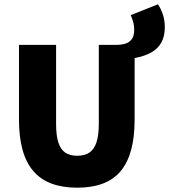

<svg xmlns="http://www.w3.org/2000/svg" viewBox="-20 -858 784 890"><path d="M604 -589 522 -650Q539 -650 557.5 -654.5Q576 -659 589 -674Q602 -689 602 -720Q602 -741 596.5 -759Q591 -777 586 -788L712 -838Q724 -822 734 -793.5Q744 -765 744 -732Q744 -690 728 -661Q712 -632 680.5 -614.5Q649 -597 604 -589ZM338 12Q270 12 219 -7Q168 -26 134.5 -65Q101 -104 84.5 -163.5Q68 -223 68 -304V-650H240V-284Q240 -230 250.5 -197.5Q261 -165 282.5 -150.5Q304 -136 338 -136Q372 -136 394 -150.5Q416 -165 427 -197.5Q438 -230 438 -284V-650H604V-304Q604 -223 588 -163.5Q572 -104 539.5 -65Q507 -26 456.5 -7Q406 12 338 12Z"/></svg>

Font: Source Sans 3 Black
Style: Regular
Weight: 900
Designer: Paul D. Hunt
Foundry: Adobe
Version: Version 3.046;hotconv 1.0.118;makeotfexe 2.5.65603